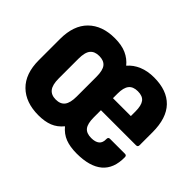

<svg xmlns="http://www.w3.org/2000/svg" viewBox="-108 -699 903 903"><g transform="rotate(45 343.0 -247.5)"><path d="M216 8Q131 8 82.5 -39.5Q34 -87 34 -177V-318Q34 -408 82 -455.5Q130 -503 214 -503Q260 -503 291 -489Q322 -475 343 -449Q365 -475 398.5 -489Q432 -503 475 -503Q561 -503 606.5 -456Q652 -409 652 -315V-229Q652 -217 640 -217H407V-169Q407 -128 421 -110Q435 -92 467 -92Q494 -92 508 -103.5Q522 -115 521 -140Q521 -152 532 -152H632Q643 -152 643 -140Q644 -66 600.5 -29Q557 8 470 8Q426 8 395 -4Q364 -16 341 -44Q318 -16 288 -4Q258 8 216 8ZM221 -102Q252 -102 266.5 -121Q281 -140 281 -182V-313Q281 -356 266.5 -374Q252 -392 221 -392Q191 -392 176 -374Q161 -356 161 -313V-182Q161 -140 176 -121Q191 -102 221 -102ZM407 -297H526V-328Q526 -367 512.5 -385Q499 -403 467 -403Q436 -403 421.5 -385Q407 -367 407 -328Z"/></g></svg>

Font: Sofia Sans Condensed ExtraBold
Style: Regular
Weight: 800
Designer: Botio Nikoltchev, Ani Petrova
Foundry: lettersoup
Version: Version 4.101